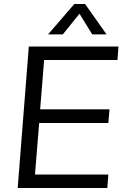

<svg xmlns="http://www.w3.org/2000/svg" viewBox="-20 -946 629 966"><path d="M202 -644 182 -396H531L525 -327H177L156 -68H525L520 0H69L125 -712H576L571 -644ZM222 -773 354 -926H408L516 -773H444L380 -877L296 -773Z"/></svg>

Font: Muli
Style: Italic
Weight: 400
Italic angle: -4.541°
Designer: Vernon Adams
Foundry: Vernon Adams
Version: Version 2.001